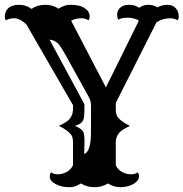

<svg xmlns="http://www.w3.org/2000/svg" viewBox="-53 -777 771 807"><path d="M400.4 -5.9Q375.5 9.8 343.8 9.8Q312 9.8 287.1 -5.9Q262.2 9.8 241 9.8Q219.7 9.8 205.3 6.1Q190.9 2.4 179.7 -3.9Q156.2 -16.6 156.2 -35.6Q156.2 -45.4 161.6 -52.7Q172.4 -44.4 190.2 -44.4Q208 -44.4 226.3 -53.7Q244.6 -63 253.9 -82.5V-178.7Q253.9 -201.2 245.1 -211.9Q229.5 -231 194.3 -248Q227.1 -263.2 237.3 -274.4Q253.9 -293.5 253.9 -317.4V-335L57.6 -674.8Q29.3 -700.2 7.3 -700.2Q-14.6 -700.2 -27.3 -691.9Q-32.7 -695.8 -32.7 -706.5Q-32.7 -717.3 -29.3 -726.3Q-25.9 -735.4 -18.6 -742.2Q-2.9 -756.8 26.9 -756.8Q56.6 -756.8 79.6 -739.7Q104 -756.8 137.5 -756.8Q170.9 -756.8 192.4 -740.2Q218.3 -756.8 240.7 -756.8Q263.2 -756.8 276.9 -753.7Q290.5 -750.5 300.8 -744.1Q322.8 -731.4 323.7 -709Q323.7 -695.3 318.4 -691.9Q305.2 -700.2 292 -700.2Q263.7 -700.2 246.1 -689.9L392.1 -409.7L530.8 -690.4Q510.7 -702.6 484.6 -702.6Q458.5 -702.6 444.3 -694.3Q439.5 -701.7 439.5 -717.3Q439.5 -732.9 452.6 -744.9Q465.8 -756.8 490.2 -756.8Q514.6 -756.8 532.2 -744.1Q547.9 -756.8 570.3 -756.8Q592.8 -756.8 607.9 -746.1Q629.4 -756.8 650.9 -756.8Q672.4 -756.8 685.3 -742.9Q698.2 -729 698.2 -707Q698.2 -695.8 692.9 -691.9Q680.2 -700.2 661.6 -700.2Q629.4 -700.2 604.5 -682.6L433.6 -344.2V-317.4Q433.6 -293.5 443.8 -281.7Q460.4 -263.2 493.2 -248Q458 -231 448.2 -219.2Q433.6 -201.2 433.6 -178.7V-82.5Q442.4 -63 460.7 -53.7Q479 -44.4 497.1 -44.4Q515.1 -44.4 525.9 -52.7Q531.2 -45.4 531.2 -35.9Q531.2 -26.4 524.9 -18.1Q518.6 -9.8 507.8 -3.9Q483.4 9.8 454.3 9.8Q425.3 9.8 400.4 -5.9ZM300.8 -129.4Q326.7 -139.2 329.1 -206.1Q329.6 -226.6 329.6 -248V-329.6Q329.6 -353 320.8 -368.2L220.7 -549.3Q199.7 -585.9 190.4 -594.7Q175.8 -608.4 155.3 -610.4L301.8 -338.9V-314.9Q301.8 -286.1 297.9 -275.4Q292 -256.8 261.7 -247.6Q294.4 -235.4 298.8 -217.8Q302.2 -204.1 302.2 -185.8Q302.2 -167.5 301.5 -153.8Q300.8 -140.1 300.8 -129.4Z"/></svg>

Font: Rye
Style: Regular
Weight: 400
Designer: Nicole Fally
Foundry: Nicole Fally
Version: Version 1.001